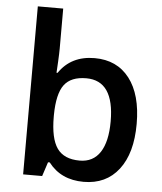

<svg xmlns="http://www.w3.org/2000/svg" viewBox="-54 -807 731 865"><g transform="rotate(5 311.5 -375.0)"><path d="M357.9 -549.8Q459 -549.8 515.4 -476.6Q571.8 -403.3 571.8 -271Q571.8 -138.2 514.6 -64.2Q457.5 9.8 356 9.8Q253.4 9.8 196.8 -64H189L168 0H82V-759.8H196.8V-579.1Q196.8 -559.1 194.8 -519.5Q192.9 -480 191.9 -469.2H196.8Q251.5 -549.8 357.9 -549.8ZM328.1 -456.1Q258.8 -456.1 228.3 -415.3Q197.8 -374.5 196.8 -278.8V-271Q196.8 -172.4 228 -128.2Q259.3 -84 330.1 -84Q391.1 -84 422.6 -132.3Q454.1 -180.7 454.1 -272Q454.1 -456.1 328.1 -456.1Z"/></g></svg>

Font: Samim Medium FD
Style: Medium-FD
Weight: 500
Foundry: DejaVu fonts team - Redesigned by Saber Rastikerdar
Version: Version 4.0.5